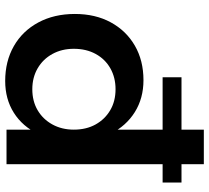

<svg xmlns="http://www.w3.org/2000/svg" viewBox="-52 -730 787 722"><g transform="rotate(90 341.0 -368.5)"><path d="M270 -658H666V-587H270ZM281 -515Q349 -515 401 -482.5Q453 -450 482.5 -391.5Q512 -333 512 -257Q512 -179 483.5 -119.5Q455 -60 403.5 -27.5Q352 5 284 5Q210 5 153 -27.5Q96 -60 64 -119.5Q32 -179 32 -257Q32 -334 63.5 -392Q95 -450 151 -482.5Q207 -515 281 -515ZM315 -410Q271 -410 236.5 -390.5Q202 -371 182.5 -335.5Q163 -300 163 -253Q163 -208 182.5 -172.5Q202 -137 236.5 -117Q271 -97 315 -97Q360 -97 394 -117Q428 -137 447.5 -172.5Q467 -208 467 -253Q467 -300 447.5 -335Q428 -370 394 -390Q360 -410 315 -410ZM467 -742H597V0H467Z"/></g></svg>

Font: Alexandria Medium
Style: Regular
Weight: 500
Designer: Mohamed Gaber
Foundry: Kief Type Foundry
Version: Version 5.100